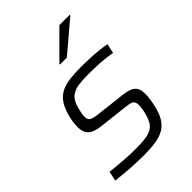

<svg xmlns="http://www.w3.org/2000/svg" viewBox="-218 -836 943 943"><g transform="rotate(-45 253.5 -365.0)"><path d="M216 8Q186 8 152 6.5Q118 5 85 2Q52 -1 26 -4L37 -54Q67 -51 90 -49Q113 -47 133 -45.5Q153 -44 173 -43.5Q193 -43 217 -43Q272 -43 300.5 -52Q329 -61 342.5 -81.5Q356 -102 364 -136Q368 -151 369.5 -163Q371 -175 371 -184Q371 -209 356.5 -215.5Q342 -222 311 -225L170 -241Q122 -246 101.5 -264.5Q81 -283 81 -320Q81 -330 82.5 -345.5Q84 -361 88 -378Q99 -427 117.5 -455Q136 -483 163 -496.5Q190 -510 226 -514Q262 -518 308 -518Q334 -518 364 -516.5Q394 -515 422.5 -512Q451 -509 473 -505L462 -455Q435 -460 409 -462.5Q383 -465 357 -466Q331 -467 301 -467Q262 -467 232 -463Q202 -459 180.5 -441Q159 -423 149 -381Q146 -368 143.5 -356.5Q141 -345 141 -335Q141 -310 155.5 -303Q170 -296 203 -293L340 -277Q372 -274 392.5 -266.5Q413 -259 422.5 -244Q432 -229 432 -200Q432 -188 430 -170.5Q428 -153 423 -131Q414 -87 397.5 -59.5Q381 -32 356.5 -17.5Q332 -3 297 2.5Q262 8 216 8ZM237 -599 238 -604 372 -738H444L443 -733L285 -599Z"/></g></svg>

Font: Saira Thin Light
Style: Italic
Weight: 300
Italic angle: -12°
Version: Version 1.101